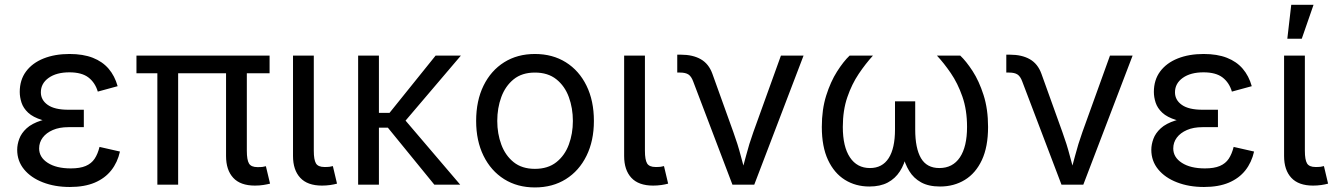

<svg xmlns="http://www.w3.org/2000/svg" viewBox="-20 -781 5649 812"><path d="M275.4 9.8Q211.9 9.8 161.4 -9.8Q110.8 -29.3 81.8 -64.7Q52.7 -100.1 52.7 -147.5Q52.7 -169.9 61.5 -193.8Q70.3 -217.8 92.5 -238.3Q114.7 -258.8 155 -271.5Q195.3 -284.2 258.3 -284.2H334.5V-243.2H269Q231 -243.2 203.4 -231.2Q175.8 -219.2 160.6 -199Q145.5 -178.7 145.5 -153.3Q145.5 -115.7 181.9 -92.3Q218.3 -68.8 279.3 -68.8Q318.4 -68.8 342.5 -79.1Q366.7 -89.4 380.1 -109.6Q393.6 -129.9 400.9 -159.7L487.3 -140.1Q477.1 -94.2 450.4 -60.5Q423.8 -26.9 380.4 -8.5Q336.9 9.8 275.4 9.8ZM258.3 -261.7Q196.8 -261.7 158.2 -273.4Q119.6 -285.2 99.1 -304.4Q78.6 -323.7 71 -346.9Q63.5 -370.1 63.5 -392.1Q63.5 -442.9 90.1 -478.8Q116.7 -514.6 164.3 -533.7Q211.9 -552.7 273.9 -552.7Q331.5 -552.7 372.6 -536.6Q413.6 -520.5 439.5 -490.2Q465.3 -460 477.5 -416.5L393.6 -393.6Q382.3 -431.6 354 -453.4Q325.7 -475.1 273.4 -475.1Q218.8 -475.1 185.8 -451.7Q152.8 -428.2 152.8 -390.6Q152.8 -357.9 181.9 -337.4Q210.9 -316.9 269 -316.9H334.5V-261.7Z M1058.1 3.9Q996.6 3.9 966.3 -29.1Q936 -62 936 -121.1V-518.1H1023.9V-143.1Q1023.9 -105 1033 -89.6Q1042 -74.2 1069.3 -74.2Q1083.5 -74.2 1090.8 -75.2Q1098.1 -76.2 1104.5 -78.1L1122.1 -4.4Q1111.3 -1.5 1094.5 1.2Q1077.6 3.9 1058.1 3.9ZM645.5 0V-518.1H733.4V0ZM557.1 -471.2V-545.9H1120.1V-471.2Z M1341.8 3.9Q1280.3 3.9 1249.8 -29.1Q1219.2 -62 1219.2 -121.1V-545.9H1307.1V-143.1Q1307.1 -105.5 1316.2 -90.1Q1325.2 -74.7 1352.5 -74.7Q1366.7 -74.7 1374 -75.7Q1381.3 -76.7 1387.7 -78.6L1405.3 -4.4Q1393.6 -1 1376.5 1.5Q1359.4 3.9 1341.8 3.9Z M1582.5 -545.9V0H1494.6V-545.9ZM1929.2 -545.9 1669.9 -241.2H1549.3V-303.7H1627.4L1822.3 -545.9ZM1816.9 0 1618.2 -243.7 1665.5 -305.7 1926.3 0Z M2242.2 11.7Q2168 11.7 2112.1 -23.4Q2056.2 -58.6 2024.9 -122.1Q1993.7 -185.5 1993.7 -269.5Q1993.7 -355 2024.9 -418.7Q2056.2 -482.4 2112.1 -517.6Q2168 -552.7 2242.2 -552.7Q2316.9 -552.7 2373 -517.6Q2429.2 -482.4 2460.4 -418.7Q2491.7 -355 2491.7 -269.5Q2491.7 -185.5 2460.4 -122.1Q2429.2 -58.6 2373 -23.4Q2316.9 11.7 2242.2 11.7ZM2242.2 -66.9Q2297.4 -66.9 2333 -95.2Q2368.7 -123.5 2385.7 -169.7Q2402.8 -215.8 2402.8 -269.5Q2402.8 -323.7 2385.7 -370.4Q2368.7 -417 2333 -445.6Q2297.4 -474.1 2242.2 -474.1Q2187.5 -474.1 2152.3 -445.6Q2117.2 -417 2100.1 -370.6Q2083 -324.2 2083 -269.5Q2083 -215.8 2100.1 -169.7Q2117.2 -123.5 2152.3 -95.2Q2187.5 -66.9 2242.2 -66.9Z M2742.2 3.9Q2680.7 3.9 2650.1 -29.1Q2619.6 -62 2619.6 -121.1V-545.9H2707.5V-143.1Q2707.5 -105.5 2716.6 -90.1Q2725.6 -74.7 2752.9 -74.7Q2767.1 -74.7 2774.4 -75.7Q2781.7 -76.7 2788.1 -78.6L2805.7 -4.4Q2793.9 -1 2776.9 1.5Q2759.8 3.9 2742.2 3.9Z M3077.6 0 2911.6 -436.5Q2903.8 -458 2891.4 -466.1Q2878.9 -474.1 2856.4 -474.1H2844.2V-549.8H2858.9Q2910.2 -549.8 2943.8 -530.5Q2977.5 -511.2 2992.7 -469.2L3081.5 -222.2Q3100.1 -171.4 3113 -121.6Q3126 -71.8 3140.1 -24.9H3107.9Q3122.1 -71.8 3135 -121.8Q3147.9 -171.9 3166 -222.2L3282.7 -545.9H3378.4L3169.9 0Z M3656.7 7.8Q3598.6 7.8 3553.2 -20.5Q3507.8 -48.8 3481.7 -104.7Q3455.6 -160.6 3455.6 -244.1Q3455.6 -317.9 3474.1 -376.7Q3492.7 -435.5 3520 -478.5Q3547.4 -521.5 3573.2 -545.9H3671.9Q3641.1 -512.2 3611.8 -468.8Q3582.5 -425.3 3563.5 -369.9Q3544.4 -314.5 3544.4 -244.1Q3544.4 -160.6 3574.5 -115.5Q3604.5 -70.3 3659.2 -70.3Q3711.4 -70.3 3738.3 -112.1Q3765.1 -153.8 3765.1 -233.4V-352.5H3850.6V-233.4Q3850.6 -153.8 3875 -112.1Q3899.4 -70.3 3952.6 -70.3Q4009.3 -70.3 4039.6 -115.5Q4069.8 -160.6 4069.8 -244.1Q4069.8 -316.4 4050 -372.8Q4030.3 -429.2 4001 -471.9Q3971.7 -514.6 3942.4 -545.9H4041Q4065.9 -522.5 4093.3 -480.5Q4120.6 -438.5 4139.6 -379.2Q4158.7 -319.8 4158.7 -244.1Q4158.7 -160.2 4132.6 -104.2Q4106.4 -48.3 4060.5 -20.3Q4014.6 7.8 3955.6 7.8Q3907.2 7.8 3875.5 -9.8Q3843.8 -27.3 3825.2 -57.9Q3806.6 -88.4 3797.4 -127.4H3814Q3805.2 -86.4 3785.6 -56.2Q3766.1 -25.9 3734.4 -9Q3702.6 7.8 3656.7 7.8Z M4469.2 0 4303.2 -436.5Q4295.4 -458 4283 -466.1Q4270.5 -474.1 4248 -474.1H4235.8V-549.8H4250.5Q4301.8 -549.8 4335.4 -530.5Q4369.1 -511.2 4384.3 -469.2L4473.1 -222.2Q4491.7 -171.4 4504.6 -121.6Q4517.6 -71.8 4531.7 -24.9H4499.5Q4513.7 -71.8 4526.6 -121.8Q4539.6 -171.9 4557.6 -222.2L4674.3 -545.9H4770L4561.5 0Z M5071.8 9.8Q5008.3 9.8 4957.8 -9.8Q4907.2 -29.3 4878.2 -64.7Q4849.1 -100.1 4849.1 -147.5Q4849.1 -169.9 4857.9 -193.8Q4866.7 -217.8 4888.9 -238.3Q4911.1 -258.8 4951.4 -271.5Q4991.7 -284.2 5054.7 -284.2H5130.9V-243.2H5065.4Q5027.3 -243.2 4999.8 -231.2Q4972.2 -219.2 4957 -199Q4941.9 -178.7 4941.9 -153.3Q4941.9 -115.7 4978.3 -92.3Q5014.6 -68.8 5075.7 -68.8Q5114.7 -68.8 5138.9 -79.1Q5163.1 -89.4 5176.5 -109.6Q5189.9 -129.9 5197.3 -159.7L5283.7 -140.1Q5273.4 -94.2 5246.8 -60.5Q5220.2 -26.9 5176.8 -8.5Q5133.3 9.8 5071.8 9.8ZM5054.7 -261.7Q4993.2 -261.7 4954.6 -273.4Q4916 -285.2 4895.5 -304.4Q4875 -323.7 4867.4 -346.9Q4859.9 -370.1 4859.9 -392.1Q4859.9 -442.9 4886.5 -478.8Q4913.1 -514.6 4960.7 -533.7Q5008.3 -552.7 5070.3 -552.7Q5127.9 -552.7 5168.9 -536.6Q5210 -520.5 5235.8 -490.2Q5261.7 -460 5273.9 -416.5L5189.9 -393.6Q5178.7 -431.6 5150.4 -453.4Q5122.1 -475.1 5069.8 -475.1Q5015.1 -475.1 4982.2 -451.7Q4949.2 -428.2 4949.2 -390.6Q4949.2 -357.9 4978.3 -337.4Q5007.3 -316.9 5065.4 -316.9H5130.9V-261.7Z M5533.2 3.9Q5471.7 3.9 5441.2 -29.1Q5410.6 -62 5410.6 -121.1V-545.9H5498.5V-143.1Q5498.5 -105.5 5507.6 -90.1Q5516.6 -74.7 5543.9 -74.7Q5558.1 -74.7 5565.4 -75.7Q5572.8 -76.7 5579.1 -78.6L5596.7 -4.4Q5585 -1 5567.9 1.5Q5550.8 3.9 5533.2 3.9ZM5424.3 -617.2 5440.9 -760.7H5535.2L5485.4 -617.2Z"/></svg>

Font: Inter Variable LoSnoCo
Style: Regular
Weight: 400
Designer: Rasmus Andersson
Foundry: rsms
Version: Version 4.000;git-a52131595; featfreeze: case,dlig,ss01,ss02